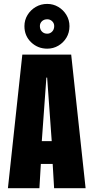

<svg xmlns="http://www.w3.org/2000/svg" viewBox="-20 -986 490 1006"><path d="M428.5 0H263.5L256 -127H194L186.5 0H21.5L97 -700H353ZM223 -579.5 199 -246.5H251L227 -579.5ZM227.5 -731Q178 -731 143 -764.5Q108 -798 108 -849Q108 -881 124.2 -907.5Q140.5 -934 167.5 -949.8Q194.5 -965.5 227.5 -965.5Q259 -965.5 285.5 -949.8Q312 -934 328 -907.5Q344 -881 344 -849Q344 -815 328 -788.5Q312 -762 285.5 -746.5Q259 -731 227.5 -731ZM227.5 -809.5Q242.5 -809.5 253.2 -820.5Q264 -831.5 264 -849.5Q264 -864.5 253.2 -874.8Q242.5 -885 227.5 -885Q210.5 -885 199.8 -874.8Q189 -864.5 189 -849.5Q189 -831.5 199.8 -820.5Q210.5 -809.5 227.5 -809.5Z"/></svg>

Font: Trispace Condensed
Style: Bold
Weight: 700
Width: 3
Designer: Tyler Finck
Foundry: Etcetera Type Company
Version: Version 1.210; ttfautohint (v1.8.3)